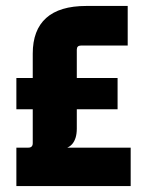

<svg xmlns="http://www.w3.org/2000/svg" viewBox="-20 -625 484 645"><path d="M419 0H35V-129H75Q90 -129 90 -144V-278L110 -258H35V-363H110L90 -343V-445Q90 -524 135 -564.5Q180 -605 270 -605H409V-472H252Q238 -472 238 -458V-343L218 -363H375V-258H218L238 -278V-193Q238 -159 222.5 -141Q207 -123 173 -123V-129H419Z"/></svg>

Font: Gemunu Libre ExtraLight ExtraBold
Style: Regular
Weight: 800
Version: Version 1.100